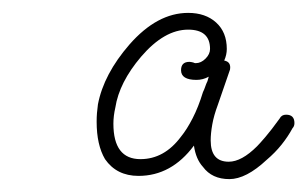

<svg xmlns="http://www.w3.org/2000/svg" viewBox="-20 -719 477 298"><path d="M336 -441Q309 -441 295 -460Q284 -472 281 -493Q246 -446 195 -446Q161 -446 143 -472Q130 -494 130 -530Q130 -537 130.5 -543.5Q131 -550 132 -557Q141 -604 181 -650Q224 -699 272 -699Q299 -699 315.5 -684Q332 -669 332 -643Q332 -634 328 -625Q339 -623 337 -611L318 -556Q312 -540 309.5 -526Q307 -512 307 -501Q307 -468 335 -468Q355 -468 379 -492Q383 -496 392 -506.5Q401 -517 414 -535Q417 -541 424 -541Q437 -541 437 -528Q437 -523 434 -520Q427 -507 417 -494.5Q407 -482 394 -471Q362 -441 336 -441ZM156 -527Q156 -472 198 -472Q235 -472 261 -507Q270 -518 279 -535.5Q288 -553 295 -576Q297 -580 298.5 -584.5Q300 -589 302 -593Q303 -597 304 -600Q295 -595 285 -595Q261 -595 261 -610Q261 -623 274 -623Q276 -623 280 -622Q282 -621 283 -621Q284 -621 284 -621Q292 -621 299 -628Q306 -635 306 -643Q306 -673 272 -673Q235 -673 199 -631Q165 -591 159 -552Q156 -539 156 -527Z"/></svg>

Font: Send Flowers
Style: Regular
Weight: 400
Designer: Robert E. Leuschke
Foundry: Robert E. Leuschke
Version: Version 1.010; ttfautohint (v1.8.4.7-5d5b)